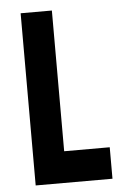

<svg xmlns="http://www.w3.org/2000/svg" viewBox="-52 -762 557 802"><g transform="rotate(-5 226.0 -361.0)"><path d="M65 0V-722H196V-132H387V0Z"/></g></svg>

Font: PostBus
Style: Regular
Weight: 400
Designer: Peter Wiegel
Version: Version 1.001